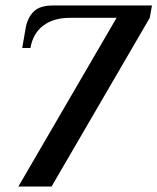

<svg xmlns="http://www.w3.org/2000/svg" viewBox="-20 -680 574 700"><path d="M405 -615H235Q175 -615 137.5 -586.5Q100 -558 91 -505H61L74 -580Q81 -616 103 -638Q125 -660 173 -660H534L526 -615L168 0H47Z"/></svg>

Font: Philosopher
Style: Bold Italic
Weight: 700
Italic angle: -10°
Designer: Jovanny Lemonad
Foundry: Jovanny Lemonad
Version: Version 2.000